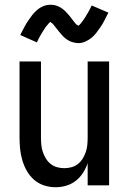

<svg xmlns="http://www.w3.org/2000/svg" viewBox="-20 -778 540 806"><path d="M213 8Q189 8 165.5 0.5Q142 -7 123.5 -23Q105 -39 93 -60Q81 -81 74 -104.5Q67 -128 64.5 -152Q62 -176 62 -200V-520H152V-200Q152 -185 153.5 -169.5Q155 -154 160 -139.5Q165 -125 173 -112Q181 -99 193 -89.5Q205 -80 220 -76Q235 -72 250 -72Q265 -72 280 -76Q295 -80 307 -89.5Q319 -99 327 -112Q335 -125 340 -139.5Q345 -154 346.5 -169.5Q348 -185 348 -200V-520H438V0H348V-93Q341 -72 328.5 -52.5Q316 -33 298 -19Q280 -5 258 1.5Q236 8 213 8ZM308 -597Q303 -597 298 -598Q293 -599 288.5 -600Q284 -601 279.5 -602.5Q275 -604 270.5 -606.5Q266 -609 262 -611.5Q258 -614 254.5 -617Q251 -620 247 -623.5Q243 -627 240 -631Q237 -635 233.5 -638.5Q230 -642 227.5 -645.5Q225 -649 222 -652.5Q219 -656 215.5 -660.5Q212 -665 208.5 -669.5Q205 -674 202.5 -677Q200 -680 195.5 -682.5Q191 -685 191 -689H194Q194 -688 191 -686Q188 -684 185.5 -681Q183 -678 181 -675.5Q179 -673 177.5 -671.5Q176 -670 174.5 -668Q173 -666 171.5 -664Q170 -662 168.5 -659.5Q167 -657 165.5 -654.5Q164 -652 162 -649.5Q160 -647 158.5 -644Q157 -641 155 -638Q153 -635 151 -631.5Q149 -628 147 -624.5Q145 -621 143 -617Q141 -613 139 -609Q137 -605 135 -600L65 -631Q74 -649 82 -664Q90 -679 98.5 -691.5Q107 -704 115 -714.5Q123 -725 135 -735.5Q147 -746 161.5 -752Q176 -758 192 -758Q197 -758 202 -757.5Q207 -757 211.5 -756Q216 -755 220.5 -753Q225 -751 229.5 -749Q234 -747 238 -744Q242 -741 245.5 -738.5Q249 -736 253 -732Q257 -728 260 -724.5Q263 -721 266.5 -717.5Q270 -714 272.5 -710.5Q275 -707 278 -703.5Q281 -700 284.5 -695Q288 -690 291.5 -686Q295 -682 297.5 -678.5Q300 -675 304.5 -673Q309 -671 309 -667H306Q306 -668 309 -670Q312 -672 314.5 -674.5Q317 -677 319 -679.5Q321 -682 322.5 -684Q324 -686 325.5 -688Q327 -690 328.5 -692Q330 -694 331.5 -696Q333 -698 334.5 -700.5Q336 -703 338 -706Q340 -709 341.5 -712Q343 -715 345 -718Q347 -721 349 -724.5Q351 -728 353 -731.5Q355 -735 357 -739Q359 -743 361 -747Q363 -751 365 -755L435 -725Q426 -707 418 -691.5Q410 -676 401.5 -664Q393 -652 385 -641Q377 -630 365 -620Q353 -610 338.5 -603.5Q324 -597 308 -597Z"/></svg>

Font: Iosevka Custom Medium
Style: Regular
Weight: 500
Monospace: yes
Designer: Belleve Invis
Foundry: Belleve Invis
Version: Version 32.5.0; ttfautohint (v1.8.4)